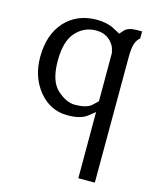

<svg xmlns="http://www.w3.org/2000/svg" viewBox="-106 -511 681 835"><g transform="rotate(15 235.0 -93.0)"><path d="M30.3 -213.9Q30.3 -125 81.1 -62.5Q132.8 0 210 0Q269.5 0 298.8 -23.4Q327.1 -45.9 327.1 -45.9Q327.1 53.7 327.1 252Q345.7 252 401.4 252Q401.4 111.3 402.3 -311.5Q402.3 -353.5 409.2 -374Q416 -394.5 429.7 -404.3Q429.7 -415 429.7 -436.5Q424.8 -436.5 408.2 -436.5Q367.2 -436.5 351.6 -418.9Q335.9 -401.4 335.9 -401.4Q335.9 -401.4 304.7 -418Q273.4 -434.6 226.6 -434.6Q139.6 -434.6 85 -376Q30.3 -316.4 30.3 -213.9ZM108.4 -217.8Q108.4 -307.6 145.5 -347.7Q182.6 -388.7 235.4 -388.7Q256.8 -388.7 272.5 -382.8Q288.1 -376 297.9 -367.2Q316.4 -349.6 322.3 -331.1Q327.1 -311.5 327.1 -311.5Q327.1 -239.3 327.1 -94.7Q327.1 -94.7 305.7 -74.2Q284.2 -52.7 228.5 -52.7Q190.4 -52.7 149.4 -89.8Q108.4 -127 108.4 -217.8Z"/></g></svg>

Font: BSRU BANSOMDEJ
Style: Regular
Weight: 400
Designer: Wisit Potiwat
Version: Version 1.000;PS 002.000;hotconv 1.0.70;makeotf.lib2.5.58329